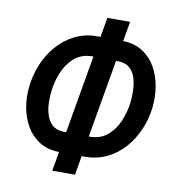

<svg xmlns="http://www.w3.org/2000/svg" viewBox="-85 -816 851 923"><g transform="rotate(10 340.5 -355.0)"><path d="M332.5 -644.5 460 -643.6Q516.6 -641.6 555.9 -615.7Q595.2 -589.8 618.7 -547.9Q642.1 -505.9 650.4 -456.1Q658.7 -406.2 653.3 -356.4Q647.5 -300.3 625.7 -248Q604 -195.8 567.9 -154.1Q531.7 -112.3 482.4 -88.1Q433.1 -64 372.6 -64L245.6 -64.9Q189 -66.4 149.7 -92Q110.4 -117.7 86.9 -158.7Q63.5 -199.7 54.9 -249Q46.4 -298.3 51.8 -348.1Q57.6 -404.3 79.1 -457.3Q100.6 -510.3 137 -552.5Q173.3 -594.7 222.7 -619.6Q272 -644.5 332.5 -644.5ZM327.6 -545.4Q273.9 -545.4 239 -515.4Q204.1 -485.4 185.3 -440.2Q166.5 -395 161.1 -348.1Q157.7 -321.3 158.4 -290.5Q159.2 -259.8 167.7 -231.7Q176.3 -203.6 195.8 -185.1Q215.3 -166.5 250 -164.6L378.9 -163.1Q432.1 -163.1 466.6 -192.4Q501 -221.7 519.8 -266.1Q538.6 -310.5 544.4 -356.9Q547.4 -382.8 546.9 -414.3Q546.4 -445.8 538.6 -474.6Q530.8 -503.4 511 -522.7Q491.2 -542 457 -543.5ZM475.6 -740.2 342.3 29.3H231.4L364.7 -740.2Z"/></g></svg>

Font: Roboto Condensed Medium
Style: Italic
Weight: 500
Italic angle: -12°
Designer: Christian Robertson
Foundry: Google
Version: Version 3.0; 2020